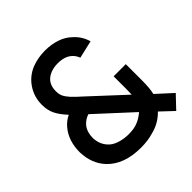

<svg xmlns="http://www.w3.org/2000/svg" viewBox="-203 -923 1096 1096"><g transform="rotate(-45 345.0 -375.0)"><path d="M593.8 -383.3V-254.4Q593.8 -185.5 584.5 -151.9L679.2 -65.4L608.4 9.3L532.2 -62.5Q484.4 -13.2 418.9 2Q374.5 15.6 318.8 15.6Q181.6 15.6 110.4 -60.5Q55.2 -119.6 52.2 -212.4Q52.2 -306.6 103 -365.7Q126 -393.1 159.2 -409.2Q123 -448.2 106.9 -481.2Q90.8 -514.2 90.8 -558.1Q90.8 -621.1 124.5 -671.6Q158.2 -722.2 215.8 -745.6Q265.6 -764.6 323.7 -764.6Q372.6 -764.6 416 -750Q459.5 -735.4 488.8 -706.1Q528.8 -670.4 543.9 -617.7L436.5 -592.8Q426.8 -619.1 407.2 -635.3Q377 -661.6 321.8 -661.6Q285.6 -661.6 256.3 -647.9Q202.1 -622.1 202.1 -557.1Q202.1 -531.2 210.2 -514.4Q218.3 -497.6 237.3 -476.1Q257.8 -454.1 289.6 -426.3L494.6 -236.3Q495.6 -252 495.6 -285.6V-383.3ZM454.1 -136.2 240.7 -332.5Q207.5 -321.3 186.5 -295.9Q162.6 -265.1 162.6 -218.8Q164.1 -168.9 192.9 -136.2Q211.9 -112.3 247.6 -100.3Q283.2 -88.4 322.8 -88.4Q367.2 -88.4 395 -100.1Q423.3 -110.8 454.1 -136.2Z"/></g></svg>

Font: Manrope3 Semibold
Style: Regular
Weight: 600
Width: 4
Designer: Mikhail Sharanda
Foundry: Mikhail Sharanda
Version: Version 3.000;PS 003.000;hotconv 1.0.88;makeotf.lib2.5.64775